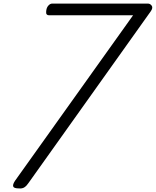

<svg xmlns="http://www.w3.org/2000/svg" viewBox="-20 -1037 868 1069"><path d="M85 12Q57 12 53.5 1Q50 -10 64 -31L721 -952H252Q244 -952 240 -957Q236 -962 237 -972Q238 -993 248.5 -1005Q259 -1017 270 -1017H804Q816 -1017 824.5 -1005.5Q833 -994 820 -975L140 -20Q129 -3 116.5 5.5Q104 14 85 12Z"/></svg>

Font: Playwrite CO Light
Style: Regular
Weight: 300
Version: Version 1.002